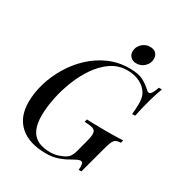

<svg xmlns="http://www.w3.org/2000/svg" viewBox="-208 -1057 1156 1222"><g transform="rotate(30 370.5 -446.0)"><path d="M324 -6Q355 -6 382 -15Q409 -24 426 -34Q446 -46 455 -62Q464 -78 470 -100L493 -188Q504 -229 501.5 -249Q499 -269 479.5 -276Q460 -283 418 -284L423 -304Q442 -303 468 -302.5Q494 -302 521.5 -301.5Q549 -301 573 -301Q610 -301 640 -302Q670 -303 690 -304L685 -284Q663 -283 650.5 -277Q638 -271 629.5 -253Q621 -235 611 -198L558 0H538Q541 -20 538 -38.5Q535 -57 521 -57Q510 -57 498.5 -51.5Q487 -46 467 -35Q429 -12 390 1Q351 14 306 14Q180 14 113 -46Q46 -106 46 -215Q46 -283 67 -354Q88 -425 127.5 -491Q167 -557 222.5 -609Q278 -661 347.5 -691.5Q417 -722 498 -722Q563 -722 598.5 -703Q634 -684 662 -657Q677 -642 690 -652Q703 -662 719 -708H741Q726 -669 710 -613.5Q694 -558 677 -478H655Q657 -498 658.5 -516.5Q660 -535 660 -553Q660 -574 657 -592Q654 -610 646 -626Q625 -663 584.5 -683.5Q544 -704 492 -704Q427 -704 374.5 -668.5Q322 -633 282 -574.5Q242 -516 215 -446.5Q188 -377 174.5 -307.5Q161 -238 161 -182Q161 -92 201 -49Q241 -6 324 -6ZM458 -825Q458 -857 482.5 -881.5Q507 -906 542 -906Q569 -906 584.5 -891Q600 -876 600 -850Q600 -819 576 -794.5Q552 -770 516 -770Q490 -770 474 -785.5Q458 -801 458 -825Z"/></g></svg>

Font: Playfair Display Medium
Style: Italic
Weight: 500
Italic angle: -14°
Designer: Claus Eggers Sørensen
Foundry: Claus Eggers Sørensen
Version: Version 1.203